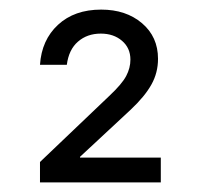

<svg xmlns="http://www.w3.org/2000/svg" viewBox="-20 -880 423 400"><path d="M63.3 -500V-542.5L207.5 -680Q234.2 -705 242.9 -721.7Q251.7 -738.3 251.7 -755.8Q251.7 -780 234.2 -795Q216.7 -810 190 -810Q161.7 -810 142.5 -793.3Q123.3 -776.7 119.2 -745H63.3Q66.7 -796.7 100.8 -828.3Q135 -860 190.8 -860Q242.5 -860 275.8 -831.7Q309.2 -803.3 309.2 -757.5Q309.2 -728.3 295.4 -703.8Q281.7 -679.2 252.5 -651.7L146.7 -553.3V-551.7H315V-500Z"/></svg>

Font: Funnel Sans Light
Style: Regular
Weight: 300
Designer: NORD ID, Kristian Moeller
Foundry: Dicotype
Version: Version 1.000